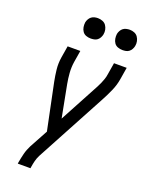

<svg xmlns="http://www.w3.org/2000/svg" viewBox="-173 -1029 834 1109"><g transform="rotate(20 244.0 -474.0)"><path d="M82 0 83 -7Q88 -36 95 -64Q102 -92 116 -119L177 -231L118 -516Q111 -551 107 -587.5Q103 -624 109 -662L121 -735H199L187 -662Q182 -628 184.5 -594.5Q187 -561 193 -529L231 -331L348 -549Q355 -562 362.5 -576Q370 -590 376 -604Q382 -618 387 -632.5Q392 -647 394 -662L406 -735H484L472 -662Q466 -624 450 -587.5Q434 -551 415 -516L184 -86Q174 -67 169 -47Q164 -27 161 -7L160 0ZM426 -823Q411 -823 397 -828Q383 -833 375 -844.5Q367 -856 364.5 -870.5Q362 -885 364 -900Q366 -910 371.5 -920Q377 -930 385.5 -936.5Q394 -943 405 -945.5Q416 -948 426 -948Q441 -948 454.5 -942.5Q468 -937 476 -925.5Q484 -914 487 -899.5Q490 -885 487 -870Q485 -860 479.5 -850Q474 -840 465.5 -833.5Q457 -827 446.5 -825Q436 -823 426 -823ZM230 -823Q215 -823 201.5 -828Q188 -833 180 -844.5Q172 -856 169.5 -870.5Q167 -885 169 -900Q171 -910 176.5 -920Q182 -930 190.5 -936.5Q199 -943 209.5 -945.5Q220 -948 230 -948Q245 -948 259 -942.5Q273 -937 281 -925.5Q289 -914 292 -899.5Q295 -885 292 -870Q290 -860 284.5 -850Q279 -840 270.5 -833.5Q262 -827 251 -825Q240 -823 230 -823Z"/></g></svg>

Font: Iosevka QP
Style: Italic
Weight: 400
Italic angle: -9°
Designer: Belleve Invis
Foundry: Belleve Invis
Version: Version 20.0.0; ttfautohint (v1.8.4)